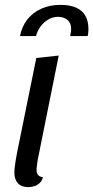

<svg xmlns="http://www.w3.org/2000/svg" viewBox="-20 -748 383 788"><path d="M96 20Q68 20 53.5 4Q39 -12 39 -39Q39 -49 40.5 -62.5Q42 -76 44.5 -90.5Q47 -105 49.5 -118Q52 -131 54 -141L129 -510L221 -520L135 -93Q134 -85 132 -72Q130 -59 130 -51Q130 -37 136.5 -29.5Q143 -22 156 -21Q153 -7 144 2Q135 11 122.5 15.5Q110 20 96 20ZM62 -600Q70 -640 92.5 -668.5Q115 -697 150 -712.5Q185 -728 228 -728Q268 -728 293 -716.5Q318 -705 330.5 -683Q343 -661 343 -628Q343 -615 340 -600H268Q270 -611 271 -617Q272 -623 272 -629Q272 -654 256.5 -666.5Q241 -679 218 -679Q196 -679 176.5 -667Q157 -655 144.5 -636.5Q132 -618 128 -600Z"/></svg>

Font: Sansita Swashed Light
Style: Regular
Weight: 300
Designer: Pablo Cosgaya
Foundry: Omnibus-Type
Version: Version 1.003